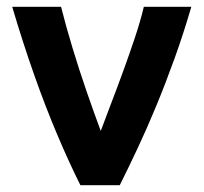

<svg xmlns="http://www.w3.org/2000/svg" viewBox="-20 -546 600 566"><path d="M217 0Q184 -66 149 -148.5Q114 -231 80.5 -326Q47 -421 16 -526H160Q174 -470 194 -404Q214 -338 236 -274.5Q258 -211 277 -160Q291 -198 308.5 -243.5Q326 -289 344 -338.5Q362 -388 378 -436Q394 -484 404 -526H544Q521 -447 494.5 -373.5Q468 -300 440.5 -233.5Q413 -167 385.5 -108.5Q358 -50 333 0Z"/></svg>

Font: Ubuntu Sans Mono
Style: Bold
Weight: 700
Monospace: yes
Designer: Dalton Maag Ltd
Foundry: Dalton Maag Ltd
Version: Version 1.006